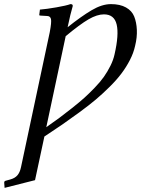

<svg xmlns="http://www.w3.org/2000/svg" viewBox="-49 -678 679 924"><path d="M451.2 -608.9Q418.5 -608.9 377.4 -585.2Q336.4 -561.5 267.1 -503.9L173.8 -65.9L237.3 -111.3L297.4 -157.7Q332 -185.1 356 -206.5Q379.9 -228 406.7 -255.9Q433.6 -283.7 450.9 -308.3Q468.3 -333 482.4 -361.3Q496.6 -389.6 502.4 -417Q523.9 -510.7 512.5 -559.8Q501 -608.9 451.2 -608.9ZM276.4 -546.9Q341.8 -599.1 391.8 -628.7Q441.9 -658.2 484.9 -658.2Q528.8 -658.2 557.4 -642.1Q585.9 -626 596.9 -598.4Q607.9 -570.8 609.6 -534.4Q611.3 -498 601.1 -457Q593.8 -423.3 576.2 -389.2Q558.6 -355 535.6 -324.5Q512.7 -293.9 478.8 -260.3Q444.8 -226.6 412.1 -199Q379.4 -171.4 334 -138.2L252 -79.6L164.6 -21L119.6 189L-26.9 226.1L-28.8 201.2Q-28.8 193.4 -22 191.9L-0.5 186Q22.9 179.7 34.9 165.5Q46.9 151.4 52.2 126L190.4 -522.9Q199.7 -571.8 196.3 -586.4Q192.9 -601.1 176.8 -601.1L145 -603Q139.2 -603 140.1 -607.9L143.1 -631.8Q174.3 -634.3 222.2 -642.6Q270 -650.9 290 -658.2Q296.4 -658.2 299.1 -655.8Q301.8 -653.3 300.8 -647.9Q290 -611.8 276.4 -546.9Z"/></svg>

Font: Linux Biolinum G
Style: Italic
Weight: 400
Italic angle: -12°
Designer: Philipp H. Poll
Foundry: Philipp H. Poll
Version: Version 0.5.1